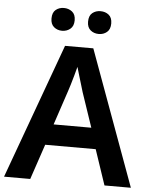

<svg xmlns="http://www.w3.org/2000/svg" viewBox="-60 -965 794 1015"><g transform="rotate(5 336.5 -458.0)"><path d="M533 0 470 -187H202L139 0H0L261 -717H411L673 0ZM375 -481Q371 -495 363.5 -519.5Q356 -544 348.5 -569.5Q341 -595 336 -612Q331 -592 323.5 -565.5Q316 -539 309 -515.5Q302 -492 298 -481L237 -298H437ZM177 -855Q177 -887 195 -901.5Q213 -916 238 -916Q263 -916 281.5 -901.5Q300 -887 300 -856Q300 -825 281.5 -810Q263 -795 238 -795Q213 -795 195 -810Q177 -825 177 -855ZM371 -855Q371 -887 389 -901.5Q407 -916 432 -916Q458 -916 476 -901.5Q494 -887 494 -856Q494 -825 476 -810Q458 -795 433 -795Q407 -795 389 -810Q371 -825 371 -855Z"/></g></svg>

Font: Noto Sans NKo Unjoined SemiBold
Style: Regular
Weight: 600
Designer: Monotype Design Team
Foundry: Monotype Imaging Inc.
Version: Version 2.004